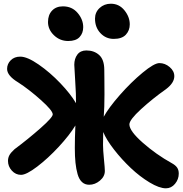

<svg xmlns="http://www.w3.org/2000/svg" viewBox="-20 -977 985 1031"><path d="M590.8 -768.1Q548.3 -768.1 519.3 -799.1Q490.2 -830.1 490.2 -877Q490.2 -911.1 514.9 -934.1Q539.6 -957 575.2 -957Q619.6 -957 648.2 -921.6Q676.8 -886.2 676.8 -846.2Q676.8 -813.5 655.8 -790.8Q634.8 -768.1 590.8 -768.1ZM346.2 -756.8Q301.8 -756.8 269.8 -787.6Q237.8 -818.4 237.8 -858.9Q237.8 -897 259.5 -919.9Q281.2 -942.9 317.9 -942.9Q366.7 -942.9 396.7 -907.7Q426.8 -872.6 426.8 -831.1Q426.8 -798.8 407.2 -777.8Q387.7 -756.8 346.2 -756.8ZM22.9 -112.8Q22.9 -129.4 30.3 -143.3Q37.6 -157.2 58.1 -175.8Q130.9 -230 197 -288.3Q263.2 -346.7 263.2 -362.8Q263.2 -383.3 198.7 -440.7Q134.3 -498 78.1 -534.2Q18.1 -570.3 18.1 -606.9Q18.1 -633.8 37.6 -653.3Q57.1 -672.9 88.9 -672.9Q126.5 -672.9 187.5 -630.6Q248.5 -588.4 303.7 -530.5Q358.9 -472.7 388.2 -422.9Q388.7 -469.7 383.8 -542.5Q378.9 -615.2 378.9 -628.9Q378.9 -662.1 395.5 -684.1Q412.1 -706.1 443.8 -706.1Q485.4 -706.1 512.5 -681.6Q539.6 -657.2 540 -603Q540 -601.1 540.5 -557.4Q541 -513.7 541 -470.5Q541 -427.2 540 -404.8Q539.6 -395 537.1 -350.1Q563.5 -398.4 623.5 -466.8Q683.6 -535.2 745.8 -586.7Q808.1 -638.2 835.9 -638.2Q866.2 -638.2 891.1 -616.9Q916 -595.7 916 -567.9Q916 -531.7 871.1 -498Q800.3 -448.2 737.5 -390.9Q674.8 -333.5 674.8 -309.1Q674.8 -273.9 746.6 -210.7Q818.4 -147.5 901.9 -101.1Q921.9 -90.3 930.9 -77.4Q939.9 -64.5 939.9 -44.9Q939.9 -14.2 919.9 10Q899.9 34.2 871.1 34.2Q835.4 34.2 783.2 2.7Q731 -28.8 682.4 -74.7Q633.8 -120.6 592.5 -173.6Q551.3 -226.6 534.2 -268.1Q533.2 -243.2 533.2 -199.2Q533.2 -172.4 538.1 -123Q543 -73.7 543 -59.1Q543 -29.3 516.6 -7.1Q490.2 15.1 459 15.1Q436 15.1 420.4 0.7Q404.8 -13.7 396.7 -41.7Q388.7 -69.8 385.3 -103.3Q381.8 -136.7 381.8 -182.1Q381.8 -237.3 384.8 -303.2Q353.5 -251.5 295.7 -189Q237.8 -126.5 179.7 -82.3Q121.6 -38.1 92.8 -38.1Q64 -38.1 43.5 -60.8Q22.9 -83.5 22.9 -112.8Z"/></svg>

Font: Shantell Sans Irregular
Style: Bold
Weight: 700
Designer: Stephen Nixon, Anya Danilova, Shantell Martin
Foundry: Arrow Type
Version: Version 1.006;[9816181b4]